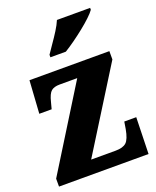

<svg xmlns="http://www.w3.org/2000/svg" viewBox="-142 -850 762 935"><g transform="rotate(-20 239.0 -383.0)"><path d="M0 0V-41L264 -466H173Q144 -466 129 -453.5Q114 -441 104 -400L95 -366H31L42 -536H456V-493L192 -70H319Q357 -70 374.5 -86Q392 -102 401 -152L407 -189H469L464 0ZM176 -619Q189 -639 207 -664.5Q225 -690 242 -717Q259 -744 268 -766H440V-756Q431 -743 410.5 -723.5Q390 -704 362.5 -682Q335 -660 307 -640Q279 -620 256 -606H176Z"/></g></svg>

Font: Noto Serif Thai Condensed Black
Style: Regular
Weight: 900
Width: 3
Designer: Monotype Design Team
Foundry: Monotype Imaging Inc.
Version: Version 2.002; ttfautohint (v1.8.4.7-5d5b)